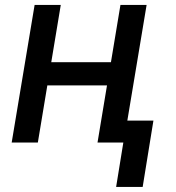

<svg xmlns="http://www.w3.org/2000/svg" viewBox="-20 -565 699 761"><path d="M117.2 -545.5H220.9L183.2 -318.5H419.7L457.4 -545.5H561.1L484.7 -87H588.1L545.5 175.8H440.3L468.8 0H366.5L404.1 -226.6H167.6L130 0H26.3Z"/></svg>

Font: Inter P Medium
Style: Italic
Weight: 500
Italic angle: 9.39999°
Designer: Rasmus Andersson
Foundry: rsms
Version: Version 3.018;git-588b23468